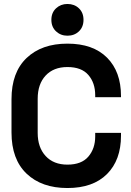

<svg xmlns="http://www.w3.org/2000/svg" viewBox="-20 -934 660 968"><path d="M38 -266V-434Q38 -569 114 -641.5Q190 -714 320 -714Q449 -714 519.5 -643.5Q590 -573 590 -450V-444H460V-454Q460 -516 425.5 -556Q391 -596 320 -596Q250 -596 210 -553Q170 -510 170 -436V-264Q170 -191 210 -147.5Q250 -104 320 -104Q391 -104 425.5 -144.5Q460 -185 460 -246V-264H590V-250Q590 -127 519.5 -56.5Q449 14 320 14Q190 14 114 -58.5Q38 -131 38 -266ZM239 -834Q239 -870 262.5 -892Q286 -914 320 -914Q355 -914 378 -892Q401 -870 401 -834Q401 -798 378 -776Q355 -754 320 -754Q286 -754 262.5 -776Q239 -798 239 -834Z"/></svg>

Font: Space Grotesk Frontify
Style: Bold
Weight: 700
Designer: Florian Karsten
Version: Version 2.000